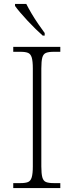

<svg xmlns="http://www.w3.org/2000/svg" viewBox="-20 -951 374 971"><path d="M47 0V-25H84Q109 -25 122 -30.5Q135 -36 140.5 -54.5Q146 -73 146 -109V-605Q146 -642 140.5 -660Q135 -678 122 -683.5Q109 -689 84 -689H47V-714H285V-689H251Q226 -689 212.5 -683.5Q199 -678 194 -660Q189 -642 189 -605V-109Q189 -73 194 -54.5Q199 -36 212.5 -30.5Q226 -25 251 -25H285V0ZM196 -771Q180 -785 160 -804.5Q140 -824 119.5 -846Q99 -868 82 -888Q65 -908 56 -921V-931H113Q124 -909 140 -882Q156 -855 174 -829Q192 -803 206 -784V-771Z"/></svg>

Font: Noto Serif Khmer ExtraLight
Style: Regular
Weight: 250
Version: Version 2.003